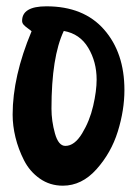

<svg xmlns="http://www.w3.org/2000/svg" viewBox="-20 -673 434 608"><path d="M374 -388Q374 -324 353 -256.5Q332 -189 285.5 -137Q239 -85 179 -85Q138 -85 106 -107.5Q74 -130 56 -165.5Q38 -201 29 -238Q20 -275 20 -310Q20 -431 80 -574Q77 -577 68.5 -583Q60 -589 55 -594.5Q50 -600 50 -607Q50 -653 127 -653Q245 -653 309.5 -579.5Q374 -506 374 -388ZM182 -575Q143 -493 143 -329Q143 -290 154 -250.5Q165 -211 187 -211Q216 -211 240 -250.5Q264 -290 275 -337.5Q286 -385 286 -421Q286 -477 259.5 -521.5Q233 -566 182 -575Z"/></svg>

Font: Because We Mentor
Style: Regular
Weight: 400
Designer: Liz Wetzel, Aaron Williamson, Russ McMullin
Foundry: Red Hat
Version: Version 1.000